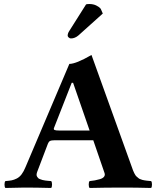

<svg xmlns="http://www.w3.org/2000/svg" viewBox="-20 -931 780 953"><path d="M272.9 -283.2H424.8L342.8 -520H335.9L248 -295.9Q245.1 -288.6 250.7 -285.9Q256.3 -283.2 272.9 -283.2ZM217.8 -217.8 165 -79.1Q162.1 -71.8 161.6 -65.4Q161.1 -59.1 163.8 -54.7Q166.5 -50.3 169.4 -47.1Q172.4 -43.9 179.4 -41.5Q186.5 -39.1 190.9 -37.6Q195.3 -36.1 205.1 -34.9Q214.8 -33.7 219.2 -33.4Q223.6 -33.2 233.9 -32.2Q238.3 -27.8 238.3 -15.1Q238.3 -2.4 233.9 2Q159.7 0 101.1 0Q81.1 0 6.8 2Q2.4 -2.4 2.4 -15.1Q2.4 -27.8 6.8 -32.2Q26.4 -33.7 37.8 -35.9Q49.3 -38.1 63 -44.9Q76.7 -51.8 87.2 -65.7Q97.7 -79.6 106.9 -102.1L324.2 -613.8Q357.4 -613.8 434.1 -658.2L640.1 -85.9Q642.6 -78.6 646 -72.3Q649.4 -65.9 652.3 -61.3Q655.3 -56.6 660.4 -52.7Q665.5 -48.8 668.2 -46.1Q670.9 -43.5 677.5 -41.3Q684.1 -39.1 686.5 -38.1Q689 -37.1 697 -35.9Q705.1 -34.7 707.3 -34.4Q709.5 -34.2 718.8 -33.2Q728 -32.2 730 -32.2Q734.4 -27.8 734.4 -15.1Q734.4 -2.4 730 2Q655.8 0 596.2 0Q499 0 424.8 2Q420.4 -2.4 420.4 -15.1Q420.4 -27.8 424.8 -32.2Q439.5 -33.7 450.4 -35.6Q461.4 -37.6 475.8 -41.7Q490.2 -45.9 496.3 -53.7Q502.4 -61.5 499 -71.8L442.9 -234.9H252.9Q235.4 -234.9 228.5 -231.4Q221.7 -228 217.8 -217.8ZM324.2 -777.8 407.2 -909.2Q413.1 -911.1 422.9 -911.1Q442.9 -911.1 457.8 -903.8Q472.7 -896.5 480 -887.2L490.2 -863.8L370.1 -755.9Q352.1 -740.2 332 -740.2Q326.2 -740.2 321 -744.9Q315.9 -749.5 315.9 -753.9Q315.9 -765.6 324.2 -777.8Z"/></svg>

Font: Common Serif
Style: Bold
Weight: 700
Designer: Philipp H. Poll, Khaled Hosny
Foundry: Stefan Peev, Context Ltd.
Version: Version 1.026